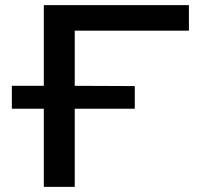

<svg xmlns="http://www.w3.org/2000/svg" viewBox="-20 -725 773 745"><path d="M150 0V-303H26V-392H150V-705H713V-606H270V-392L503 -391V-303H270V0Z"/></svg>

Font: Nunito Sans 10pt Expanded SemiBold
Style: Regular
Weight: 600
Width: 7
Designer: Vernon Adams
Foundry: Vernon Adams
Version: Version 3.101;gftools[0.9.27]